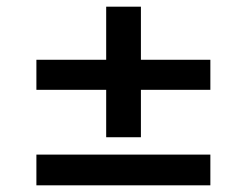

<svg xmlns="http://www.w3.org/2000/svg" viewBox="-20 -554 740 575"><path d="M89 -285V-375H610V-285ZM89 1V-91H610V1ZM298 -143V-534H402V-143Z"/></svg>

Font: Lexend Giga
Style: Regular
Weight: 400
Designer: Bonnie Shaver-Troup, Thomas Jockin
Foundry: Lexend
Version: Version 1.007